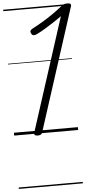

<svg xmlns="http://www.w3.org/2000/svg" viewBox="-76 -930 629 1345"><g transform="rotate(-5 238.5 -257.5)"><path d="M164 14Q150 14 144 8Q138 2 142 -9L399 -805Q369 -783 337 -762.5Q305 -742 276 -724.5Q247 -707 222 -695Q208 -688 197.5 -688.5Q187 -689 180 -703Q174 -716 179.5 -724Q185 -732 200 -739Q231 -755 265.5 -775.5Q300 -796 335 -820Q370 -844 400 -868Q411 -878 419 -882.5Q427 -887 434 -888.5Q441 -890 452 -890Q466 -890 472.5 -885Q479 -880 475 -867L197 -5Q194 5 186.5 9.5Q179 14 164 14ZM0 365H450V375H0ZM0 -20H450V0H0ZM0 -505H450V-500H0ZM0 -885H450V-875H0Z"/></g></svg>

Font: Playwrite DK Uloopet Guides
Style: Regular
Weight: 400
Designer: Veronika Burian, José Scaglione
Foundry: TypeTogether
Version: Version 1.003